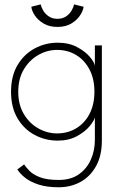

<svg xmlns="http://www.w3.org/2000/svg" viewBox="-20 -612 562 852"><path d="M241 219Q188 219 151.2 207Q114.5 195 91.5 176.8Q68.5 158.5 57 140L87 117.5Q95 130 110.8 146.2Q126.5 162.5 157.2 174.5Q188 186.5 241 186.5Q294 186.5 329.5 161.8Q365 137 383 96.5Q401 56 401 9V-7H432V12Q432 79 406.2 125.2Q380.5 171.5 337.2 195.2Q294 219 241 219ZM401 0V-91Q398 -77 377.8 -52.2Q357.5 -27.5 321.5 -7.8Q285.5 12 236 12Q181.5 12 134.2 -13Q87 -38 58 -86.5Q29 -135 29 -205Q29 -275 58 -323.5Q87 -372 134.2 -397.2Q181.5 -422.5 236 -422.5Q285.5 -422.5 321.8 -403.2Q358 -384 378.8 -359.5Q399.5 -335 401 -319V-410.5H432V0ZM61 -205Q61 -147 86 -105.5Q111 -64 150.5 -42Q190 -20 233 -20Q280.5 -20 318 -42.5Q355.5 -65 377.2 -106.5Q399 -148 399 -205Q399 -262 377.2 -303.5Q355.5 -345 318 -367.8Q280.5 -390.5 233 -390.5Q190 -390.5 150.5 -368.2Q111 -346 86 -304.5Q61 -263 61 -205ZM235 -492.5Q199.5 -492.5 174.2 -507.2Q149 -522 135 -542.8Q121 -563.5 119 -582L160.5 -592.5Q163.5 -579 172.5 -564Q181.5 -549 197.2 -538.8Q213 -528.5 235 -528.5Q257 -528.5 272.5 -538.8Q288 -549 297 -564Q306 -579 308.5 -592.5L351 -582Q349 -564.5 335.2 -543.5Q321.5 -522.5 296.2 -507.5Q271 -492.5 235 -492.5Z"/></svg>

Font: League Spartan Thin
Style: Regular
Weight: 100
Foundry: The League of Moveable Type
Version: Version 2.002